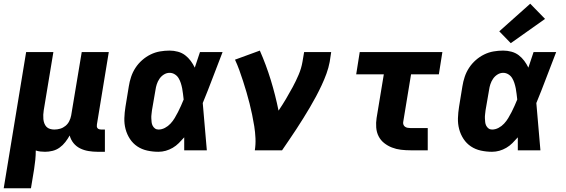

<svg xmlns="http://www.w3.org/2000/svg" viewBox="-33 -811 3053 1036"><path d="M-13 205 108 -530H255L203 -216Q201 -204 200.5 -192Q200 -180 201 -168.5Q202 -157 206 -146Q210 -135 217.5 -127Q225 -119 236.5 -115.5Q248 -112 260 -112Q276 -112 291.5 -116.5Q307 -121 320 -131.5Q333 -142 340.5 -157Q348 -172 351 -188L408 -530H554L490 -140Q489 -134 489.5 -128.5Q490 -123 493.5 -119Q497 -115 502.5 -113.5Q508 -112 513 -112H533V8H493Q469 8 444.5 4Q420 0 399 -10.5Q378 -21 363.5 -39Q349 -57 343 -80Q333 -62 319.5 -44.5Q306 -27 288.5 -14.5Q271 -2 250.5 3Q230 8 210 8Q197 8 184.5 6.5Q172 5 160 1Q160 26 157.5 51.5Q155 77 151 102L134 205Z M822 8Q791 8 761.5 1.5Q732 -5 708 -21Q684 -37 668 -61.5Q652 -86 644.5 -114.5Q637 -143 638 -173.5Q639 -204 644 -235L662 -345Q666 -371 674.5 -396.5Q683 -422 698 -445Q713 -468 734 -486.5Q755 -505 779.5 -517Q804 -529 830 -533.5Q856 -538 882 -538Q905 -538 927 -532Q949 -526 966 -513Q983 -500 996 -482.5Q1009 -465 1018 -446Q1025 -467 1032 -488Q1039 -509 1046 -530H1168Q1141 -461 1115 -392Q1089 -323 1061 -255Q1067 -191 1072 -127.5Q1077 -64 1083 0H961Q961 -18 961 -35.5Q961 -53 961 -70Q947 -54 932 -39Q917 -24 899 -13.5Q881 -3 861.5 2.5Q842 8 822 8ZM822 -112Q840 -112 857 -121Q874 -130 887 -144Q900 -158 909.5 -174Q919 -190 927.5 -206.5Q936 -223 943.5 -240Q951 -257 958 -274Q956 -289 954.5 -304Q953 -319 950 -334Q947 -349 942.5 -363Q938 -377 930.5 -389.5Q923 -402 910 -410Q897 -418 882 -418Q866 -418 851.5 -409Q837 -400 827.5 -386Q818 -372 813 -356.5Q808 -341 806 -326L787 -216Q786 -205 784.5 -194.5Q783 -184 783.5 -173Q784 -162 785 -152Q786 -142 790.5 -133Q795 -124 803 -118Q811 -112 822 -112Z M1342 0Q1347 -32 1345.5 -65Q1344 -98 1339 -129.5Q1334 -161 1327.5 -192Q1321 -223 1313.5 -253Q1306 -283 1297 -313.5Q1288 -344 1278.5 -373.5Q1269 -403 1258.5 -432Q1248 -461 1235 -489L1369 -538Q1403 -461 1428 -379.5Q1453 -298 1470 -214Q1491 -245 1510 -277Q1529 -309 1546.5 -341.5Q1564 -374 1578.5 -408Q1593 -442 1599 -477L1608 -530H1754L1746 -477Q1740 -445 1728.5 -413.5Q1717 -382 1702.5 -351Q1688 -320 1672 -290Q1656 -260 1638.5 -230.5Q1621 -201 1603 -172Q1585 -143 1566 -114Q1547 -85 1527.5 -56.5Q1508 -28 1489 0Z M2182 0Q2156 0 2130.5 -3Q2105 -6 2082 -15Q2059 -24 2040 -39Q2021 -54 2010 -75.5Q1999 -97 1997 -123Q1995 -149 1999 -174L2038 -410H1889L1908 -530H2354L2335 -410H2185L2143 -155Q2141 -147 2143.5 -139.5Q2146 -132 2152 -127.5Q2158 -123 2166 -121.5Q2174 -120 2182 -120H2275V0Z M2622 8Q2591 8 2561.5 1.5Q2532 -5 2508 -21Q2484 -37 2468 -61.5Q2452 -86 2444.5 -114.5Q2437 -143 2438 -173.5Q2439 -204 2444 -235L2462 -345Q2466 -371 2474.5 -396.5Q2483 -422 2498 -445Q2513 -468 2534 -486.5Q2555 -505 2579.5 -517Q2604 -529 2630 -533.5Q2656 -538 2682 -538Q2705 -538 2727 -532Q2749 -526 2766 -513Q2783 -500 2796 -482.5Q2809 -465 2818 -446Q2825 -467 2832 -488Q2839 -509 2846 -530H2968Q2941 -461 2915 -392Q2889 -323 2861 -255Q2867 -191 2872 -127.5Q2877 -64 2883 0H2761Q2761 -18 2761 -35.5Q2761 -53 2761 -70Q2747 -54 2732 -39Q2717 -24 2699 -13.5Q2681 -3 2661.5 2.5Q2642 8 2622 8ZM2622 -112Q2640 -112 2657 -121Q2674 -130 2687 -144Q2700 -158 2709.5 -174Q2719 -190 2727.5 -206.5Q2736 -223 2743.5 -240Q2751 -257 2758 -274Q2756 -289 2754.5 -304Q2753 -319 2750 -334Q2747 -349 2742.5 -363Q2738 -377 2730.5 -389.5Q2723 -402 2710 -410Q2697 -418 2682 -418Q2666 -418 2651.5 -409Q2637 -400 2627.5 -386Q2618 -372 2613 -356.5Q2608 -341 2606 -326L2587 -216Q2586 -205 2584.5 -194.5Q2583 -184 2583.5 -173Q2584 -162 2585 -152Q2586 -142 2590.5 -133Q2595 -124 2603 -118Q2611 -112 2622 -112ZM2723 -578 2661 -642 2828 -791 2908 -709Z"/></svg>

Font: Iosevka Curly HvExObl
Style: Regular
Weight: 900
Width: 7
Italic angle: -9°
Monospace: yes
Designer: Belleve Invis
Foundry: Belleve Invis
Version: Version 11.1.0; ttfautohint (v1.8.3)